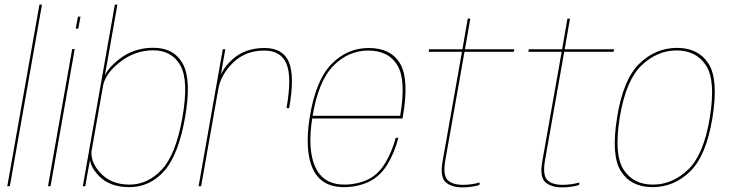

<svg xmlns="http://www.w3.org/2000/svg" viewBox="-20 -805 3162 830"><path d="M11.5 0H22.5L161.5 -785H150.5Z M187.5 0H198.5L303 -593H292ZM317 -733 307.5 -681.5H318.5L328 -733Z M338 0H348.5L366.5 -100L487.5 -785H476.5ZM539 4Q627 4 689 -64.8Q751 -133.5 780 -297Q808.5 -461 770 -529.8Q731.5 -598.5 643 -598.5Q559 -598.5 496.8 -550.2Q434.5 -502 427 -459L425 -432Q434.5 -487 499.2 -537.2Q564 -587.5 642 -587.5Q723 -587.5 759.8 -522Q796.5 -456.5 768.5 -297Q740.5 -138 680 -72.5Q619.5 -7 539.5 -7Q460.5 -7 413.8 -57.5Q367 -108 377 -163L369.5 -135.5Q361.5 -92.5 408 -44.2Q454.5 4 539 4Z M1218.5 -337.5H1230Q1254.5 -476 1228.8 -536.8Q1203 -597.5 1123.5 -597.5Q1040 -597.5 985.5 -549Q931 -500.5 919.5 -434.5L923.5 -419.5Q935 -483.5 988.5 -535Q1042 -586.5 1122.5 -586.5Q1194 -586.5 1218.2 -529.5Q1242.5 -472.5 1218.5 -337.5ZM838.5 0H849.5L931 -461.5L954 -592H943Z M1467 4 1469 -7Q1377.5 -7 1343 -83Q1308 -158.5 1330.5 -299Q1355.5 -454 1421 -520.5Q1486 -586.5 1572 -586.5Q1660.5 -586.5 1699 -521Q1736 -456.5 1710 -304.5H1326.5L1324.5 -293H1720Q1721 -298 1721.5 -301.5Q1749.5 -461 1710 -529.5Q1670 -597.5 1574 -597.5Q1481 -597.5 1413 -528Q1345 -458.5 1319 -299Q1296 -153.5 1332.5 -74.5Q1369 4 1467 4ZM1469 -7 1467 4Q1524 4 1573 -18.5Q1621.5 -41 1654 -93Q1685.5 -144.5 1702 -209H1690.5Q1675 -149.5 1644.5 -99Q1613.5 -48.5 1567.5 -27.5Q1520.5 -7 1469 -7Z M1979.5 5Q2017 5 2052 -5L2054 -16Q2017.5 -6 1981.5 -6Q1935 -6 1914.5 -27.2Q1894 -48.5 1905 -112L1988 -581H2201.5L2203.5 -592H1990L2013 -724.5H2002L1979 -592H1835L1833 -581H1977L1893 -106Q1881.5 -39.5 1906.8 -17.2Q1932 5 1979.5 5Z M2410.5 5Q2448 5 2483 -5L2485 -16Q2448.5 -6 2412.5 -6Q2366 -6 2345.5 -27.2Q2325 -48.5 2336 -112L2419 -581H2632.5L2634.5 -592H2421L2444 -724.5H2433L2410 -592H2266L2264 -581H2408L2324 -106Q2312.5 -39.5 2337.8 -17.2Q2363 5 2410.5 5Z M2801 4Q2893 4 2963 -63.5Q3033 -131 3060 -296.5Q3086.5 -462 3042.8 -530Q2999 -598 2907 -598Q2814.5 -598 2744.2 -530.2Q2674 -462.5 2647.5 -296.5Q2621 -131.5 2664.8 -63.8Q2708.5 4 2801 4ZM2802.5 -7Q2718 -7 2675.8 -71.5Q2633.5 -136 2659 -296.5Q2685 -456.5 2752.8 -521.8Q2820.5 -587 2905 -587Q2989.5 -587 3032 -522.2Q3074.5 -457.5 3048.5 -296.5Q3022.5 -137 2954.8 -72Q2887 -7 2802.5 -7Z"/></svg>

Font: Anybody Thin
Style: Italic
Weight: 100
Italic angle: -10°
Designer: Tyler Finck
Foundry: Etcetera Type Company
Version: Version 1.114;gftools[0.9.25]